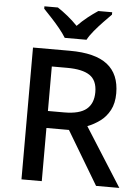

<svg xmlns="http://www.w3.org/2000/svg" viewBox="-61 -989 758 1036"><g transform="rotate(5 317.5 -470.5)"><path d="M295 -714Q432 -714 498 -662.5Q564 -611 564 -507Q564 -453 544 -415.5Q524 -378 492 -354.5Q460 -331 424 -317L625 0H499L327 -288H205V0H95V-714ZM288 -621H205V-380H293Q376 -380 413.5 -411Q451 -442 451 -503Q451 -567 411 -594Q371 -621 288 -621ZM261 -781Q247 -804 225 -831Q203 -858 179 -883.5Q155 -909 137 -928V-941H210Q236 -924 264.5 -901Q293 -878 319 -851Q345 -878 374 -901Q403 -924 429 -941H504V-928Q485 -909 460.5 -883.5Q436 -858 413.5 -831Q391 -804 379 -781Z"/></g></svg>

Font: Noto Sans Thaana Medium
Style: Regular
Weight: 500
Designer: David Williams
Foundry: Google Inc.
Version: Version 3.001; ttfautohint (v1.8.4.7-5d5b)